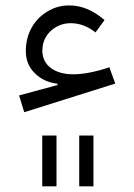

<svg xmlns="http://www.w3.org/2000/svg" viewBox="-20 -403 488 697"><path d="M133.3 273.4H185.1V88.9H133.3ZM267.6 273.4H319.3V88.9H267.6ZM73.7 -218.3C73.7 -185.5 84.5 -158.2 106.4 -137.2C127.9 -115.7 155.3 -103 188.5 -99.1V-94.2L49.3 -56.6L67.9 4.4L398.4 -99.6L377 -158.7C325.7 -141.6 281.7 -133.3 245.1 -133.3C177.2 -133.3 133.8 -167 133.8 -218.3C133.8 -248 144 -272 164.6 -291C185.1 -309.6 209 -318.8 236.8 -318.8C269 -318.8 298.8 -307.6 326.7 -285.2L359.4 -330.1C320.8 -363.3 279.8 -383.3 231 -383.3C203.1 -383.3 177.7 -376.5 153.8 -362.3C106 -334.5 73.7 -283.2 73.7 -218.3Z"/></svg>

Font: Estedad Regular
Style: Regular
Weight: 400
Designer: Amin Abedi
Version: Version 7.3